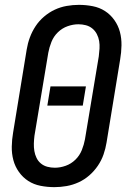

<svg xmlns="http://www.w3.org/2000/svg" viewBox="-20 -763 540 791"><path d="M204 8Q175 8 147 2.5Q119 -3 96.5 -17.5Q74 -32 58 -54.5Q42 -77 35 -103.5Q28 -130 28.5 -159Q29 -188 34 -217L90 -559Q94 -584 103 -608.5Q112 -633 126.5 -655Q141 -677 161.5 -694.5Q182 -712 205.5 -723Q229 -734 254.5 -738.5Q280 -743 305 -743Q334 -743 362 -737.5Q390 -732 412.5 -717.5Q435 -703 451 -680.5Q467 -658 474 -631.5Q481 -605 480.5 -576Q480 -547 475 -518L419 -176Q415 -151 406.5 -126.5Q398 -102 383 -80Q368 -58 348 -40.5Q328 -23 304 -12Q280 -1 254.5 3.5Q229 8 204 8ZM206 -72Q228 -72 250.5 -80Q273 -88 290.5 -105Q308 -122 317 -144.5Q326 -167 330 -189L387 -531Q389 -547 390 -563Q391 -579 388.5 -594Q386 -609 379 -622.5Q372 -636 360.5 -645.5Q349 -655 334 -659Q319 -663 303 -663Q281 -663 258.5 -655Q236 -647 218.5 -630Q201 -613 192 -590.5Q183 -568 179 -546L122 -204Q120 -188 119.5 -172Q119 -156 121.5 -141Q124 -126 130.5 -112.5Q137 -99 148.5 -89.5Q160 -80 175 -76Q190 -72 206 -72ZM175 -328 188 -407H334L321 -328Z"/></svg>

Font: Iosevka Curly Medium
Style: Italic
Weight: 500
Italic angle: -9°
Monospace: yes
Designer: Belleve Invis
Foundry: Belleve Invis
Version: Version 22.1.2; ttfautohint (v1.8.4)